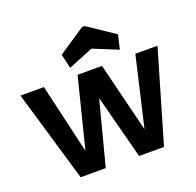

<svg xmlns="http://www.w3.org/2000/svg" viewBox="-137 -947 1118 1093"><g transform="rotate(-20 422.0 -400.5)"><path d="M327 -606 307 -692 470 -801H486L648 -692L628 -606L478 -667ZM837 -554 675 0H524L423 -387L322 0H170L7 -554H149L247 -132L353 -554H501L605 -133L703 -554Z"/></g></svg>

Font: Fz Poppins SemBd
Style: Regular
Weight: 600
Designer: Ninad Kale (Devanagari), Jonny Pinhorn (Latin)
Foundry: Indian Type Foundry
Version: Vit hóa bi Vntype.Com & FontZin.Com